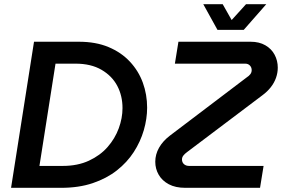

<svg xmlns="http://www.w3.org/2000/svg" viewBox="-20 -900 1351 920"><path d="M33 0 143 -700H358Q439 -700 500 -674.5Q561 -649 602.5 -604.5Q644 -560 664.5 -503.5Q685 -447 685 -384Q685 -331 669 -276Q653 -221 621 -171.5Q589 -122 540 -83.5Q491 -45 424.5 -22.5Q358 0 273 0ZM169 -105H281Q352 -105 406 -130Q460 -155 495.5 -195.5Q531 -236 549 -285Q567 -334 567 -382Q567 -441 542 -488.5Q517 -536 466.5 -565.5Q416 -595 342 -595H246ZM868 0Q821 0 789 -17Q757 -34 740.5 -62.5Q724 -91 724 -125Q724 -160 742 -192Q760 -224 794 -250L1162 -529Q1173 -536 1179.5 -544.5Q1186 -553 1186 -564Q1186 -577 1177.5 -586Q1169 -595 1155 -595H818L835 -700H1181Q1222 -700 1251.5 -683Q1281 -666 1296 -637.5Q1311 -609 1311 -576Q1311 -551 1302.5 -527Q1294 -503 1277.5 -482Q1261 -461 1238 -444L876 -171Q865 -163 858.5 -154.5Q852 -146 852 -136Q852 -122 861.5 -113.5Q871 -105 886 -105H1243L1226 0ZM1022 -757 954 -880H1047L1090 -804L1159 -880H1256L1148 -757Z"/></svg>

Font: MuseoModerno Medium
Style: Italic
Weight: 500
Italic angle: -9°
Designer: Pablo Cosgaya, Héctor Gatti, Marcela Romero, and the Authors of The MuseoModerno Project.
Foundry: Omnibus-Type Team
Version: Version 1.003